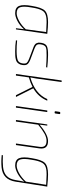

<svg xmlns="http://www.w3.org/2000/svg" viewBox="969 -1710 964 2943"><g transform="rotate(90 1451.5 -238.0)"><path d="M412 0 427 -122Q368 -57 300.5 -22.5Q233 12 182 12Q94 12 70 -50Q46 -112 70 -242Q94 -393 142 -442.5Q190 -492 319 -492Q390 -492 498 -480L430 0ZM428 -151 471 -463Q362 -470 322 -470Q271 -470 238.5 -464Q206 -458 181 -444Q156 -430 140.5 -401.5Q125 -373 114 -335.5Q103 -298 94 -238Q72 -119 90.5 -65Q109 -11 182 -11Q232 -11 300.5 -48.5Q369 -86 428 -151Z M882 -201 723 -261Q710 -266 702 -269Q694 -272 683 -277.5Q672 -283 666.5 -287.5Q661 -292 652.5 -300Q644 -308 642.5 -315.5Q641 -323 636 -334.5Q631 -346 633.5 -358Q636 -370 636 -387Q647 -456 689.5 -475Q732 -494 828 -492Q928 -490 1014 -480L1010 -462Q915 -469 829 -470Q737 -472 703.5 -457.5Q670 -443 660 -383Q653 -340 667.5 -320Q682 -300 724 -284L884 -224Q939 -204 961.5 -178.5Q984 -153 976 -100Q972 -69 959.5 -48.5Q947 -28 931.5 -16Q916 -4 888 2.5Q860 9 834.5 10.5Q809 12 767 12Q676 12 597 0L601 -18Q684 -9 771 -10Q868 -12 906 -29.5Q944 -47 952 -104Q958 -148 941.5 -166.5Q925 -185 882 -201Z M1498 -480H1523Q1466 -342 1333 -266Q1337 -257 1345.5 -240Q1354 -223 1358 -215L1466 0H1439L1312 -254Q1251 -222 1166 -198L1138 0H1114L1213 -700H1237L1183 -310Q1176 -263 1166 -220Q1416 -292 1498 -480Z M1707 -679H1717Q1730 -679 1728 -666L1719 -604Q1718 -593 1707 -593H1697Q1683 -593 1685 -606L1694 -668Q1695 -679 1707 -679ZM1629 0H1605L1673 -480H1697Z M1905 -480 1890 -363Q2043 -492 2141 -492Q2272 -492 2254 -360L2203 0H2179L2230 -359Q2238 -417 2215.5 -443Q2193 -469 2137 -469Q2087 -469 2029.5 -438Q1972 -407 1891 -341L1843 0H1819L1887 -480Z M2840 -480 2764 6Q2733 202 2546 220Q2453 229 2356 218L2359 200Q2465 206 2538 198Q2627 189 2676 142.5Q2725 96 2740 4Q2755 -92 2765 -127Q2705 -60 2636 -24Q2567 12 2516 12Q2428 12 2404 -50Q2380 -112 2404 -242Q2428 -393 2476 -442.5Q2524 -492 2653 -492Q2724 -492 2832 -480ZM2764 -153 2812 -463Q2658 -470 2656 -470Q2605 -470 2572.5 -464Q2540 -458 2515 -444Q2490 -430 2474.5 -401.5Q2459 -373 2448 -335.5Q2437 -298 2428 -238Q2406 -119 2424.5 -65Q2443 -11 2516 -11Q2567 -11 2635.5 -49Q2704 -87 2764 -153Z"/></g></svg>

Font: Exo 2.0 Thin
Style: Italic
Weight: 250
Italic angle: -8°
Designer: Natanael Gama
Version: Version 1.001;PS 001.001;hotconv 1.0.70;makeotf.lib2.5.58329